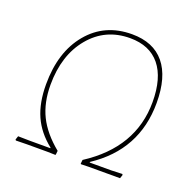

<svg xmlns="http://www.w3.org/2000/svg" viewBox="-115 -762 898 884"><g transform="rotate(20 333.5 -320.5)"><path d="M51 1 48 -3 54 -21 112 -20H212V-23Q150 -72 121.5 -136Q93 -200 93 -290Q93 -449 173.5 -545.5Q254 -642 387 -642Q492 -642 546.5 -576Q601 -510 601 -383Q601 -152 405 -23V-20H510L564 -22L567 -18L561 0H408L370 1L368 -1L370 -20Q582 -157 582 -380Q582 -498 531.5 -560Q481 -622 385 -622Q264 -622 188.5 -531Q113 -440 113 -295Q113 -208 145 -143Q177 -78 248 -20L246 -1L244 1L205 0H105Z"/></g></svg>

Font: Alegreya Sans Thin
Style: Italic
Weight: 100
Italic angle: -7°
Designer: Juan Pablo del Peral
Foundry: Huerta Tipografica
Version: Version 2.007